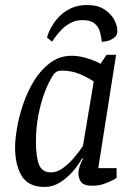

<svg xmlns="http://www.w3.org/2000/svg" viewBox="-20 -735 534 764"><path d="M326 -715Q369 -715 395.5 -697.5Q422 -680 434.5 -656.5Q447 -633 447 -612Q447 -606 445.5 -600.5Q444 -595 440 -590Q433 -583 423.5 -578Q414 -573 404 -571Q394 -569 385 -569Q383 -587 378 -607Q373 -627 357 -641Q341 -655 308 -655Q282 -655 260.5 -643.5Q239 -632 223.5 -615.5Q208 -599 198.5 -585.5Q189 -572 187 -569L167 -586Q168 -591 173.5 -605Q179 -619 190.5 -637.5Q202 -656 220 -673.5Q238 -691 264.5 -703Q291 -715 326 -715ZM158 9Q94 9 67 -34Q40 -77 40 -150Q40 -179 47.5 -224.5Q55 -270 72 -320Q89 -370 115.5 -413.5Q142 -457 179.5 -485Q217 -513 265 -513Q290 -513 314.5 -506.5Q339 -500 357 -492.5Q375 -485 380 -481L404 -517H442L371 -66H444V-27Q442 -25 427.5 -17.5Q413 -10 392.5 -3Q372 4 348 4Q313 4 302.5 -11Q292 -26 292 -46Q292 -58 296.5 -71.5Q301 -85 310 -104L307 -106Q292 -78 268.5 -51.5Q245 -25 217 -8Q189 9 158 9ZM184 -49Q207 -49 231 -66.5Q255 -84 275.5 -108.5Q296 -133 310 -154L353 -411Q329 -427 296.5 -440.5Q264 -454 228 -454Q214 -454 207 -450.5Q200 -447 195 -441Q175 -413 158.5 -369.5Q142 -326 132.5 -275.5Q123 -225 123 -171Q123 -112 135 -80.5Q147 -49 184 -49Z"/></svg>

Font: Faustina
Style: Italic
Weight: 400
Italic angle: -8°
Designer: Alfonso Garcia
Foundry: http://www.omnibus-type.com
Version: Version 1.200